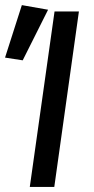

<svg xmlns="http://www.w3.org/2000/svg" viewBox="-55 -734 369 754"><path d="M158.2 0H62L159.2 -689H254.9ZM133.8 -695.8 34.2 -497.1 -35.2 -507.8 30.8 -713.9Z"/></svg>

Font: FiraSans-Italic
Style: Italic
Weight: 400
Italic angle: -8°
Designer: Carrois Corporate & Edenspiekermann AG
Foundry: Carrois Corporate GbR & Edenspiekermann AG
Version: Version 3.106;PS 003.106;hotconv 1.0.70;makeotf.lib2.5.58329